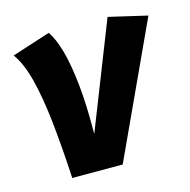

<svg xmlns="http://www.w3.org/2000/svg" viewBox="-86 -633 712 718"><g transform="rotate(-15 270.0 -274.0)"><path d="M14.7 -499.2 163.2 -547.1Q183.2 -519 198.5 -465.5Q213.7 -412 222.3 -331.1Q230.9 -250.2 229.8 -137.5L391.2 -547.8L540.1 -513.1L303.1 0H107.8Q101.3 -121 90.7 -219.4Q80.1 -317.7 61.9 -389.1Q43.7 -460.5 14.7 -499.2Z"/></g></svg>

Font: Fira Sans Variable
Style: Italic
Weight: 397
Italic angle: -8°
Designer: Carrois Corporate & Edenspiekermann AG
Foundry: Carrois Corporate GbR & Edenspiekermann AG
Version: Version 4.202